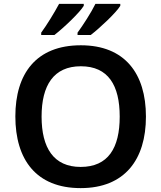

<svg xmlns="http://www.w3.org/2000/svg" viewBox="-20 -958 830 988"><path d="M599 -928V-938H471C449 -893 407 -828 379 -790V-778H447C494 -814 578 -893 599 -928ZM411 -928V-938H284C260 -893 220 -828 192 -790V-778H260C307 -814 390 -893 411 -928ZM731 -358C731 -580 622 -725 396 -725C166 -725 59 -579 59 -359C59 -137 166 10 395 10C622 10 731 -137 731 -358ZM194 -358C194 -519 256 -617 396 -617C537 -617 596 -519 596 -358C596 -197 537 -99 395 -99C256 -99 194 -197 194 -358Z"/></svg>

Font: Noto Sans Myanmar SemiBold
Style: Regular
Weight: 600
Designer: Monotype Design Team
Foundry: Monotype Imaging Inc.
Version: Version 2.107